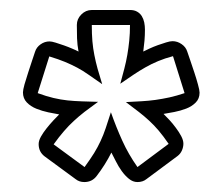

<svg xmlns="http://www.w3.org/2000/svg" viewBox="-20 -676 448 388"><path d="M310.5 -445.8Q315.4 -440.9 322.3 -433.6Q329.1 -426.3 335.4 -417.7Q341.8 -409.2 346.2 -400.9Q350.6 -392.6 350.6 -385.7Q350.6 -378.9 347.7 -372.1Q344.7 -365.2 338.9 -360.8L275.9 -314Q268.6 -308.1 257.8 -308.1Q248.5 -308.1 240.5 -314.7Q232.4 -321.3 225.8 -330.6Q219.2 -339.8 214.1 -350.1Q209 -360.4 205.1 -367.7Q192.9 -343.3 175.3 -320.3Q166 -308.1 150.4 -308.1Q140.1 -308.1 132.8 -314L70.3 -359.9Q58.1 -369.1 58.1 -384.8Q58.1 -391.6 62.7 -399.9Q67.4 -408.2 74 -416.5Q80.6 -424.8 87.6 -432.4Q94.7 -439.9 99.6 -444.8Q90.3 -446.3 77.6 -449Q64.9 -451.7 53.5 -456.3Q42 -460.9 34.2 -469Q26.4 -477.1 26.4 -489.3Q26.4 -494.1 29.5 -505.4Q32.7 -516.6 36.9 -529.3Q41 -542 44.9 -553.7Q48.8 -565.4 50.8 -571.3Q53.7 -580.6 62 -586.4Q70.3 -592.3 80.1 -592.3Q84.5 -592.3 92.5 -589.8Q100.6 -587.4 109.4 -584.2Q118.2 -581.1 126.2 -577.6Q134.3 -574.2 138.7 -571.8Q136.2 -585 135.7 -598.4Q135.3 -611.8 135.3 -625.5Q135.3 -637.7 144.3 -646.7Q153.3 -655.8 165.5 -655.8H242.7Q251.5 -655.8 257.3 -652.3Q263.2 -648.9 266.6 -643.3Q270 -637.7 271.5 -630.6Q272.9 -623.5 272.9 -616.2Q272.9 -605 272 -594Q271 -583 269.5 -571.8Q274.4 -574.2 282.2 -577.9Q290 -581.5 298.8 -584.7Q307.6 -587.9 315.7 -590.3Q323.7 -592.8 328.6 -592.8Q338.4 -592.8 346.9 -586.9Q355.5 -581.1 358.4 -571.8Q360.4 -565.9 364.5 -554Q368.7 -542 372.8 -529.3Q377 -516.6 380.1 -505.1Q383.3 -493.7 383.3 -488.8Q383.3 -476.6 375.5 -468.8Q367.7 -460.9 356.2 -456.5Q344.7 -452.1 332.3 -449.7Q319.8 -447.3 310.5 -445.8ZM150.9 -338.4Q162.6 -354.5 170.2 -366.7Q177.7 -378.9 183.3 -391.1Q189 -403.3 193.6 -417Q198.2 -430.7 204.1 -449.2Q214.8 -418.9 227.1 -391.8Q239.3 -364.7 257.8 -338.4L320.8 -385.3Q310.1 -400.9 300.8 -411.9Q291.5 -422.9 281.7 -431.9Q272 -440.9 260.7 -449.7Q249.5 -458.5 234.4 -469.7Q251.5 -470.7 265.9 -471.4Q280.3 -472.2 294.2 -474.1Q308.1 -476.1 322.5 -479.2Q336.9 -482.4 353 -487.8L329.6 -562.5Q313 -558.1 299.6 -552.5Q286.1 -546.9 273.7 -539.8Q261.2 -532.7 249.3 -524.7Q237.3 -516.6 223.1 -506.8Q227.5 -522.9 231.2 -537.1Q234.9 -551.3 237.3 -565.2Q239.7 -579.1 241.2 -594Q242.7 -608.9 242.7 -625.5H165.5Q165.5 -607.4 166.7 -592.8Q168 -578.1 170.7 -564.7Q173.3 -551.3 177.2 -537.1Q181.2 -522.9 186.5 -505.9Q170.4 -517.1 158.9 -525.1Q147.5 -533.2 136 -539.3Q124.5 -545.4 111.6 -550.8Q98.6 -556.2 79.6 -562L56.2 -487.8Q73.7 -481.4 88.1 -478Q102.5 -474.6 116.5 -473.1Q130.4 -471.7 145.3 -471.2Q160.2 -470.7 178.2 -470.2Q162.6 -459 150.9 -450Q139.2 -440.9 129.2 -431.6Q119.1 -422.4 109.4 -411.1Q99.6 -399.9 88.4 -384.3Z"/></svg>

Font: Akaash Gobhi Outlined
Style: Regular
Weight: 400
Designer: Kulbir Singh Thind, MD
Foundry: Punjab Online
Version: Version 1.200